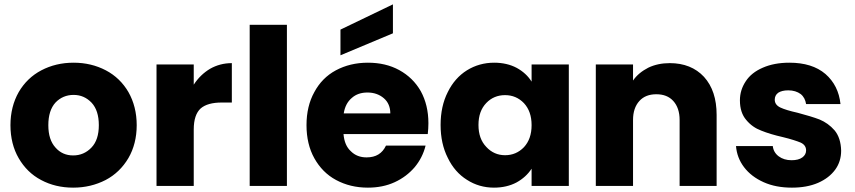

<svg xmlns="http://www.w3.org/2000/svg" viewBox="-20 -854 3927 882"><path d="M316 8C316 8 316 8 316 8C371 8 420 -4 465 -27C509 -50 544 -84 570 -128C595 -171 608 -222 608 -279C608 -279 608 -279 608 -279C608 -336 595 -387 570 -431C545 -474 510 -508 466 -531C422 -554 373 -566 318 -566C318 -566 318 -566 318 -566C263 -566 214 -554 170 -531C126 -508 91 -474 66 -431C41 -387 28 -336 28 -279C28 -279 28 -279 28 -279C28 -221 41 -170 66 -127C91 -84 125 -50 169 -27C212 -4 261 8 316 8ZM316 -140C316 -140 316 -140 316 -140C283 -140 256 -152 235 -176C213 -200 202 -234 202 -279C202 -279 202 -279 202 -279C202 -324 213 -359 235 -383C257 -406 285 -418 318 -418C318 -418 318 -418 318 -418C351 -418 378 -406 401 -382C423 -358 434 -324 434 -279C434 -279 434 -279 434 -279C434 -234 423 -200 400 -176C377 -152 349 -140 316 -140Z M870 -465C870 -465 870 -558 870 -558C870 -558 699 -558 699 -558C699 -558 699 0 699 0C699 0 870 0 870 0C870 0 870 -259 870 -259C870 -259 870 -259 870 -259C870 -305 881 -337 902 -356C923 -374 955 -383 998 -383C998 -383 1045 -383 1045 -383C1045 -383 1045 -564 1045 -564C1045 -564 1045 -564 1045 -564C1008 -564 975 -555 945 -538C915 -520 890 -496 870 -465Z M1127 -740C1127 -740 1127 0 1127 0C1127 0 1298 0 1298 0C1298 0 1298 -740 1298 -740C1298 -740 1127 -740 1127 -740Z M1948 -288C1948 -288 1948 -288 1948 -288C1948 -344 1936 -393 1913 -435C1889 -477 1856 -509 1814 -532C1772 -555 1724 -566 1670 -566C1670 -566 1670 -566 1670 -566C1615 -566 1566 -554 1523 -531C1480 -508 1447 -474 1424 -431C1400 -388 1388 -337 1388 -279C1388 -279 1388 -279 1388 -279C1388 -221 1400 -170 1424 -127C1448 -84 1481 -50 1524 -27C1567 -4 1615 8 1670 8C1670 8 1670 8 1670 8C1715 8 1756 0 1793 -17C1830 -34 1860 -57 1885 -86C1909 -115 1926 -148 1935 -185C1935 -185 1753 -185 1753 -185C1753 -185 1753 -185 1753 -185C1736 -149 1707 -131 1664 -131C1664 -131 1664 -131 1664 -131C1635 -131 1611 -140 1592 -159C1572 -177 1561 -203 1558 -238C1558 -238 1945 -238 1945 -238C1945 -238 1945 -238 1945 -238C1947 -255 1948 -272 1948 -288ZM1559 -333C1559 -333 1559 -333 1559 -333C1564 -364 1576 -387 1596 -404C1615 -421 1639 -429 1668 -429C1668 -429 1668 -429 1668 -429C1698 -429 1723 -420 1743 -403C1763 -386 1773 -362 1773 -333C1773 -333 1559 -333 1559 -333ZM1785 -834C1785 -834 1544 -718 1544 -718C1544 -718 1544 -600 1544 -600C1544 -600 1785 -701 1785 -701C1785 -701 1785 -834 1785 -834Z M2004 -280C2004 -280 2004 -280 2004 -280C2004 -223 2015 -172 2037 -129C2058 -85 2088 -51 2125 -28C2162 -4 2204 8 2249 8C2249 8 2249 8 2249 8C2288 8 2323 0 2353 -16C2382 -32 2405 -53 2422 -79C2422 -79 2422 0 2422 0C2422 0 2593 0 2593 0C2593 0 2593 -558 2593 -558C2593 -558 2422 -558 2422 -558C2422 -558 2422 -479 2422 -479C2422 -479 2422 -479 2422 -479C2406 -505 2383 -526 2354 -542C2324 -558 2289 -566 2250 -566C2250 -566 2250 -566 2250 -566C2204 -566 2162 -554 2125 -531C2088 -508 2058 -474 2037 -431C2015 -388 2004 -337 2004 -280ZM2422 -279C2422 -279 2422 -279 2422 -279C2422 -236 2410 -203 2387 -178C2363 -153 2334 -141 2300 -141C2300 -141 2300 -141 2300 -141C2266 -141 2237 -154 2214 -179C2190 -204 2178 -237 2178 -280C2178 -280 2178 -280 2178 -280C2178 -323 2190 -356 2214 -381C2237 -405 2266 -417 2300 -417C2300 -417 2300 -417 2300 -417C2334 -417 2363 -405 2387 -380C2410 -355 2422 -322 2422 -279Z M3057 -564C3057 -564 3057 -564 3057 -564C3020 -564 2987 -557 2958 -543C2929 -528 2905 -509 2888 -484C2888 -484 2888 -558 2888 -558C2888 -558 2717 -558 2717 -558C2717 -558 2717 0 2717 0C2717 0 2888 0 2888 0C2888 0 2888 -303 2888 -303C2888 -303 2888 -303 2888 -303C2888 -340 2898 -369 2917 -390C2936 -411 2962 -421 2995 -421C2995 -421 2995 -421 2995 -421C3028 -421 3054 -411 3073 -390C3092 -369 3102 -340 3102 -303C3102 -303 3102 0 3102 0C3102 0 3272 0 3272 0C3272 0 3272 -326 3272 -326C3272 -326 3272 -326 3272 -326C3272 -400 3253 -458 3214 -501C3175 -543 3122 -564 3057 -564Z M3618 8C3618 8 3618 8 3618 8C3663 8 3703 1 3738 -14C3772 -29 3798 -49 3817 -75C3835 -100 3844 -129 3844 -162C3844 -162 3844 -162 3844 -162C3843 -201 3833 -232 3814 -255C3794 -278 3771 -294 3745 -305C3719 -315 3685 -325 3644 -336C3644 -336 3644 -336 3644 -336C3608 -344 3582 -352 3565 -360C3548 -368 3539 -380 3539 -396C3539 -396 3539 -396 3539 -396C3539 -409 3544 -420 3555 -428C3566 -435 3581 -439 3601 -439C3601 -439 3601 -439 3601 -439C3624 -439 3643 -433 3658 -422C3672 -411 3680 -395 3683 -376C3683 -376 3841 -376 3841 -376C3841 -376 3841 -376 3841 -376C3835 -433 3812 -479 3772 -514C3731 -549 3676 -566 3606 -566C3606 -566 3606 -566 3606 -566C3559 -566 3518 -558 3484 -543C3449 -528 3423 -507 3406 -481C3388 -454 3379 -425 3379 -393C3379 -393 3379 -393 3379 -393C3379 -355 3389 -325 3408 -303C3427 -280 3450 -264 3477 -254C3504 -243 3537 -233 3577 -224C3577 -224 3577 -224 3577 -224C3614 -215 3641 -206 3658 -199C3675 -191 3683 -179 3683 -163C3683 -163 3683 -163 3683 -163C3683 -150 3677 -139 3666 -131C3654 -122 3637 -118 3616 -118C3616 -118 3616 -118 3616 -118C3593 -118 3573 -124 3557 -136C3541 -148 3532 -164 3530 -183C3530 -183 3361 -183 3361 -183C3361 -183 3361 -183 3361 -183C3364 -147 3376 -115 3398 -86C3420 -57 3450 -34 3488 -17C3526 0 3569 8 3618 8Z"/></svg>

Font: Girnar Poppins
Style: Bold
Weight: 500
Designer: Ninad Kale (Devanagari), Jonny Pinhorn (Latin)
Foundry: Indian Type Foundry
Version: ""